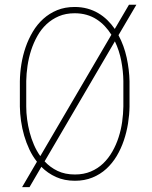

<svg xmlns="http://www.w3.org/2000/svg" viewBox="-20 -750 640 807"><path d="M524.4 -302.2Q523.9 -267.6 518.1 -231Q512.2 -194.3 500.5 -159.7Q488.8 -125 470.5 -94.2Q452.1 -63.5 426.8 -40.3Q401.4 -17.1 368.4 -3.7Q335.4 9.8 294.9 9.8Q250.5 9.8 215.3 -6.1Q180.2 -22 153.8 -48.8L104 36.6H72.8L135.3 -70.3Q116.7 -93.8 103.5 -121.8Q90.3 -149.9 81.5 -180.2Q72.8 -210.4 68.4 -241.5Q64 -272.5 63.5 -302.2V-408.7Q64 -443.4 69.8 -480Q75.7 -516.6 87.6 -551.3Q99.6 -585.9 117.9 -616.7Q136.2 -647.5 161.9 -670.7Q187.5 -693.8 220.2 -707.3Q252.9 -720.7 293.9 -720.7Q322.3 -720.7 347.2 -713.9Q372.1 -707 392.8 -694.8Q413.6 -682.6 430.9 -665.8Q448.2 -648.9 462.4 -628.4L522 -730H553.2L478 -602.1Q501.5 -558.1 512.5 -507.6Q523.4 -457 524.4 -408.7ZM90.3 -302.2Q90.3 -275.9 94 -248.3Q97.7 -220.7 104.7 -193.6Q111.8 -166.5 122.8 -141.1Q133.8 -115.7 149.4 -93.8L448.2 -604Q436 -623.5 420.4 -640.1Q404.8 -656.7 385.7 -668.9Q366.7 -681.2 343.8 -687.7Q320.8 -694.3 293.9 -694.3Q256.8 -694.3 227.5 -681.9Q198.2 -669.4 175.5 -648.2Q152.8 -627 137 -598.6Q121.1 -570.3 110.8 -538.6Q100.6 -506.8 95.7 -473.6Q90.8 -440.4 90.3 -409.7ZM498.5 -409.7Q498 -450.7 489.7 -494.1Q481.4 -537.6 462.9 -576.2L167.5 -71.8Q190.9 -46.4 222.2 -31.5Q253.4 -16.6 294.9 -16.6Q332 -16.6 361.6 -29.1Q391.1 -41.5 413.6 -63Q436 -84.5 452.1 -112.8Q468.3 -141.1 478.5 -172.9Q488.8 -204.6 493.4 -237.8Q498 -271 498.5 -302.2Z"/></svg>

Font: Roboto Mono Thin
Style: Regular
Weight: 250
Designer: Google
Version: Version 2.000985; 2015; ttfautohint (v1.3)